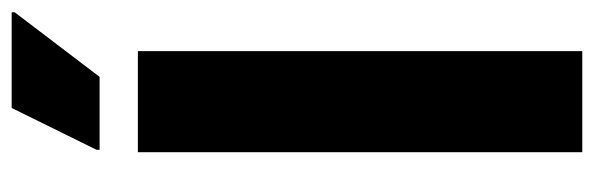

<svg xmlns="http://www.w3.org/2000/svg" viewBox="-356 -638 994 321"><g transform="rotate(-90 140.5 -477.0)"><path d="M47 0V-743H216V0ZM51 -807V-812L121 -954H281V-949L173 -807Z"/></g></svg>

Font: Saira SemiCondensed ExtraBold
Style: Regular
Weight: 800
Width: 4
Designer: Hector Gatti with collaboration of the Omnibus-Type team
Foundry: Omnibus-Type
Version: Version 1.101